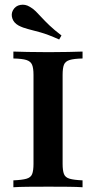

<svg xmlns="http://www.w3.org/2000/svg" viewBox="-20 -788 404 808"><path d="M36.3 0V-29Q73.4 -30.6 91.5 -35.9Q109.7 -41.1 115.3 -55.6Q121 -70.2 121 -98.4V-472.6Q121 -501.6 114.9 -515.7Q108.9 -529.8 91.1 -535.5Q73.4 -541.1 36.3 -541.9V-571Q58.1 -570.2 96.4 -569.4Q134.7 -568.5 184.7 -568.5Q230.6 -568.5 268.1 -569.4Q305.6 -570.2 327.4 -571V-541.9Q291.1 -541.1 273 -535.5Q254.8 -529.8 249.2 -515.7Q243.5 -501.6 243.5 -472.6V-98.4Q243.5 -70.2 249.2 -55.6Q254.8 -41.1 273 -35.9Q291.1 -30.6 327.4 -29V0Q305.6 -1.6 268.1 -2Q230.6 -2.4 184.7 -2.4Q134.7 -2.4 96.4 -2Q58.1 -1.6 36.3 0ZM229 -621.8Q182.3 -642.7 150.8 -651.6Q119.4 -660.5 98 -665.7Q76.6 -671 58.1 -680.6Q37.9 -691.9 31.9 -710.5Q25.8 -729 34.7 -745.2Q45.2 -763.7 65.7 -767.3Q86.3 -771 104.8 -759.7Q119.4 -751.6 130.6 -740.3Q141.9 -729 155.2 -714.5Q168.5 -700 188.3 -681Q208.1 -662.1 238.7 -638.7Z"/></svg>

Font: Playfair
Style: Bold
Weight: 700
Designer: Claus Eggers Sørensen
Foundry: Claus Eggers Sørensen
Version: Version 2.001;gftools[0.9.30]